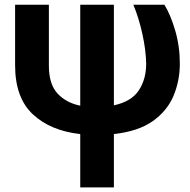

<svg xmlns="http://www.w3.org/2000/svg" viewBox="-20 -566 810 819"><path d="M44.4 -545.9H188.5V-285.6Q188.5 -207 225.3 -167.2Q262.2 -127.4 322.3 -115.2V-545.9H465.8V-116.7Q540.5 -132.8 572 -180.4Q603.5 -228 603.5 -294.4Q602.5 -352.5 587.4 -420.9Q572.3 -489.3 548.8 -545.9H681.2Q707.5 -503.4 727.3 -436Q747.1 -368.7 747.1 -294.4Q747.1 -222.2 720.5 -158Q693.8 -93.8 632.3 -49.8Q570.8 -5.9 465.8 5.9V233.4H322.3V5.9Q194.8 -8.3 119.6 -78.9Q44.4 -149.4 44.4 -287.6Z"/></svg>

Font: Inter Tight
Style: Bold
Weight: 700
Designer: Rasmus Andersson
Foundry: rsms
Version: Version 3.004; ttfautohint (v1.8.4.7-5d5b)